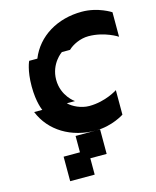

<svg xmlns="http://www.w3.org/2000/svg" viewBox="-136 -792 923 1135"><g transform="rotate(-15 325.0 -225.0)"><path d="M150 -500H100C100 -500 75 -450 75 -350C75 -250 100 -200 100 -200H50C100 -75 225 0 375 0C475 0 550 -50 550 -50V-200C550 -200 475 -150 375 -150C325 -150 275 -175 250 -200H300C300 -200 225 -250 225 -350C225 -450 300 -500 300 -500H350C375 -525 425 -550 475 -550C575 -550 650 -500 650 -500V-650C650 -650 575 -700 475 -700C325 -700 200 -625 150 -500ZM150 250H300V150H400V0H250V100H150Z"/></g></svg>

Font: LS-VG5000 Bold Shifted
Style: Regular
Weight: 400
Designer: Justin Bihan, 2021
Foundry: Justin Bihan, 2021
Version: Version 1.000;Glyphs 3.1.2 (3151)